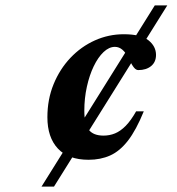

<svg xmlns="http://www.w3.org/2000/svg" viewBox="-20 -695 660 715"><path d="M134.5 0 556.5 -675H603L181 0ZM408 -520.5Q386 -520.5 365.5 -501Q345 -481.5 329 -448.2Q313 -415 303.5 -372Q294 -329 294 -282.5Q294 -232.5 311 -211.2Q328 -190 365.5 -190Q388 -190 408.2 -198.2Q428.5 -206.5 448 -226.2Q467.5 -246 487 -280.5H515.5Q487 -210.5 456.5 -171.2Q426 -132 390.2 -116Q354.5 -100 310 -100Q234.5 -100 195.5 -141.8Q156.5 -183.5 156.5 -258.5Q156.5 -325 179.5 -381.2Q202.5 -437.5 242.2 -479.5Q282 -521.5 333.2 -544.5Q384.5 -567.5 441 -567.5Q504.5 -567.5 532.8 -545Q561 -522.5 561 -490.5Q561 -464 542.8 -449Q524.5 -434 495 -434Q486.5 -434 478.8 -443.5Q471 -453 460 -476Q449 -498.5 436.2 -509.5Q423.5 -520.5 408 -520.5Z"/></svg>

Font: Newsreader 24pt
Style: Bold Italic
Weight: 700
Italic angle: -17°
Designer: Hugues Gentile
Foundry: Production Type
Version: Version 1.003